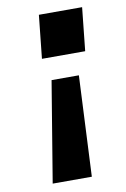

<svg xmlns="http://www.w3.org/2000/svg" viewBox="-84 -551 547 831"><g transform="rotate(-10 190.0 -135.0)"><path d="M127 -310 147 -500H337L317 -310ZM79 230 152 -212H272L251 230Z"/></g></svg>

Font: Quantico
Style: Bold Italic
Weight: 700
Italic angle: -12°
Designer: Matt Desmond
Foundry: MADtype
Version: Version 2.002